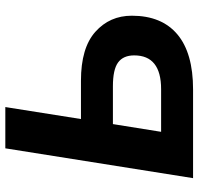

<svg xmlns="http://www.w3.org/2000/svg" viewBox="-32 -713 745 721"><g transform="rotate(-90 340.5 -352.5)"><path d="M32 0 144 -705H299L254 -421H398Q521 -421 581.5 -367Q642 -313 642 -230Q642 -118 572 -59Q502 0 365 0ZM206 -120H366Q493 -120 493 -221Q493 -262 466.5 -281.5Q440 -301 377 -301H235Z"/></g></svg>

Font: Nunito Sans ExtraBold
Style: Italic
Weight: 800
Italic angle: -9°
Designer: Vernon Adams
Foundry: Vernon Adams
Version: Version 3.006; ttfautohint (v1.8.3)